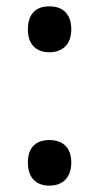

<svg xmlns="http://www.w3.org/2000/svg" viewBox="-20 -572 313 606"><path d="M68 -479C68 -428 98 -407 136 -407C173 -407 205 -428 205 -479C205 -533 173 -552 136 -552C98 -552 68 -533 68 -479ZM68 -59C68 -7 98 14 136 14C173 14 205 -7 205 -59C205 -111 173 -130 136 -130C98 -130 68 -111 68 -59Z"/></svg>

Font: Noto Sans Arabic UI Md
Style: Regular
Weight: 500
Designer: Monotype Design Team, Nadine Chahine and Nizar Qandah
Foundry: Monotype Imaging Inc.
Version: Version 2.010